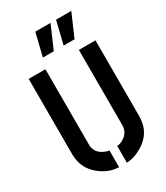

<svg xmlns="http://www.w3.org/2000/svg" viewBox="-219 -989 942 1087"><g transform="rotate(-30 252.0 -445.5)"><path d="M298.8 -748 335 -896.5H434.6L370.1 -748ZM163.1 -748 199.2 -896.5H298.8L234.4 -748ZM33.2 -188.5V-683.6H142.6V-188.5Q143.6 -133.8 202.1 -110.4Q216.8 -104.5 226.6 -104.5V4.9Q170.9 4.9 114.3 -34.2Q34.2 -91.8 33.2 -188.5ZM277.3 4.9V-104.5Q302.7 -104.5 330.1 -126Q360.4 -151.4 361.3 -188.5V-683.6H469.7V-188.5Q469.7 -78.1 372.1 -23.4Q322.3 4.9 277.3 4.9Z"/></g></svg>

Font: Post No Bills Colombo
Style: Bold
Weight: 800
Designer: Kosala Senevirathne, Siva Puranthara, Lasantha Premarathna, Tharique Azeez
Foundry: Mooniak
Version: Version 1.220 ; ttfautohint (v1.5)